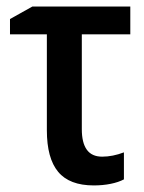

<svg xmlns="http://www.w3.org/2000/svg" viewBox="-20 -560 443 590"><path d="M268.1 9.8Q193.4 9.8 158.7 -32Q124 -73.7 124 -159.7V-454.6H10.7V-501.5L79.6 -540H380.4V-454.6H231.4V-163.1Q231.4 -121.1 246.8 -99.9Q262.2 -78.6 293.9 -78.6Q326.2 -78.6 360.8 -91.8V-8.8Q344.2 0 320.1 4.9Q295.9 9.8 268.1 9.8Z"/></svg>

Font: Open Sans
Style: Regular
Weight: 600
Width: 3
Foundry: Ascender Corporation
Version: Version 1.000